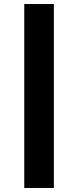

<svg xmlns="http://www.w3.org/2000/svg" viewBox="-20 -820 386 950"><path d="M100 110V-800H246.5V110Z"/></svg>

Font: Geologica Roman ExtraBold
Style: Regular
Weight: 800
Designer: Sindre Bremnes, Frode Helland
Foundry: Monokrom Skriftforlag AS
Version: Version 1.010;gftools[0.9.28]